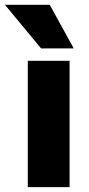

<svg xmlns="http://www.w3.org/2000/svg" viewBox="-56 -765 362 785"><path d="M57.7 0V-516.4H228.5V0ZM112.1 -567 -35.9 -745.5H147.4L245.5 -567Z"/></svg>

Font: REM Medium
Style: Regular
Weight: 500
Designer: Octavio Pardo
Foundry: Ashler Design
Version: Version 1.005;gftools[0.9.28]